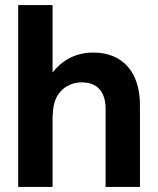

<svg xmlns="http://www.w3.org/2000/svg" viewBox="-20 -740 625 760"><path d="M52 0H188V-285H189C189 -383 255 -414 303 -414C373 -414 398 -368 398 -308V0H534V-324C534 -454 466 -532 349 -532C277 -532 224 -499 188 -453V-720H52Z"/></svg>

Font: Aspekta 650
Style: Regular
Weight: 650
Designer: Ivo Dolenc
Version: Version 2.000